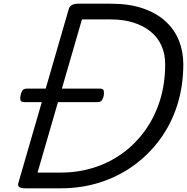

<svg xmlns="http://www.w3.org/2000/svg" viewBox="-20 -1018 1011 1038"><path d="M115 0Q71 0 79 -28L352 -970Q356 -984 369 -991Q382 -998 404 -998H580Q678 -998 751.5 -973Q825 -948 874 -903.5Q923 -859 947 -799.5Q971 -740 971 -671Q971 -553 938.5 -450.5Q906 -348 845.5 -265.5Q785 -183 703 -123.5Q621 -64 521 -32Q421 0 310 0ZM183 -85H310Q401 -85 485 -111Q569 -137 639.5 -187.5Q710 -238 762.5 -310Q815 -382 844 -473Q873 -564 873 -671Q873 -727 852.5 -772Q832 -817 793.5 -848Q755 -879 701 -896Q647 -913 579 -913H423ZM111 -466Q93 -466 90.5 -477Q88 -488 91 -501Q93 -515 100 -527Q107 -539 126 -539H520Q539 -539 541 -527Q543 -515 541 -501Q538 -488 531.5 -477Q525 -466 507 -466Z"/></svg>

Font: Playwrite TZ
Style: Regular
Weight: 400
Designer: Veronika Burian, José Scaglione
Foundry: TypeTogether
Version: Version 1.002